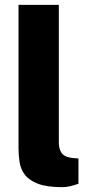

<svg xmlns="http://www.w3.org/2000/svg" viewBox="-20 -763 377 793"><path d="M237 10Q172.5 10 135.8 -4.5Q99 -19 82 -42.2Q65 -65.5 60.8 -94Q56.5 -122.5 56.5 -150.5V-743H223V-172.5Q223 -149 234 -131.8Q245 -114.5 281.5 -110L304 -108.5V-4Q288 1.5 271 5.8Q254 10 237 10Z"/></svg>

Font: Public Sans Thin ExtraBold
Style: Regular
Weight: 800
Version: Version 1.007